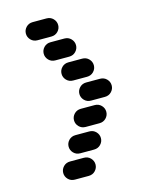

<svg xmlns="http://www.w3.org/2000/svg" viewBox="-126 -936 751 998"><g transform="rotate(-15 250.0 -437.0)"><path d="M150.4 -13.7H224.6Q246.1 -13.7 260.3 -28.3Q274.4 -43 274.4 -62.5Q274.4 -82 260.3 -96.7Q246.1 -111.3 224.6 -111.3H150.4Q128.9 -111.3 114.7 -96.7Q100.6 -82 100.6 -62.5Q100.6 -43 114.7 -28.3Q128.9 -13.7 150.4 -13.7ZM212.9 -138.7H287.1Q308.6 -138.7 322.8 -153.3Q336.9 -168 336.9 -187.5Q336.9 -207 322.8 -221.7Q308.6 -236.3 287.1 -236.3H212.9Q191.4 -236.3 177.2 -221.7Q163.1 -207 163.1 -187.5Q163.1 -168 177.2 -153.3Q191.4 -138.7 212.9 -138.7ZM275.4 -263.7H349.6Q371.1 -263.7 385.3 -278.3Q399.4 -293 399.4 -312.5Q399.4 -332 385.3 -346.7Q371.1 -361.3 349.6 -361.3H275.4Q253.9 -361.3 239.7 -346.7Q225.6 -332 225.6 -312.5Q225.6 -293 239.7 -278.3Q253.9 -263.7 275.4 -263.7ZM337.9 -388.7H412.1Q433.6 -388.7 447.8 -403.3Q461.9 -418 461.9 -437.5Q461.9 -457 447.8 -471.7Q433.6 -486.3 412.1 -486.3H337.9Q316.4 -486.3 302.2 -471.7Q288.1 -457 288.1 -437.5Q288.1 -418 302.2 -403.3Q316.4 -388.7 337.9 -388.7ZM275.4 -513.7H349.6Q371.1 -513.7 385.3 -528.3Q399.4 -543 399.4 -562.5Q399.4 -582 385.3 -596.7Q371.1 -611.3 349.6 -611.3H275.4Q253.9 -611.3 239.7 -596.7Q225.6 -582 225.6 -562.5Q225.6 -543 239.7 -528.3Q253.9 -513.7 275.4 -513.7ZM212.9 -638.7H287.1Q308.6 -638.7 322.8 -653.3Q336.9 -668 336.9 -687.5Q336.9 -707 322.8 -721.7Q308.6 -736.3 287.1 -736.3H212.9Q191.4 -736.3 177.2 -721.7Q163.1 -707 163.1 -687.5Q163.1 -668 177.2 -653.3Q191.4 -638.7 212.9 -638.7ZM150.4 -763.7H224.6Q246.1 -763.7 260.3 -778.3Q274.4 -793 274.4 -812.5Q274.4 -832 260.3 -846.7Q246.1 -861.3 224.6 -861.3H150.4Q128.9 -861.3 114.7 -846.7Q100.6 -832 100.6 -812.5Q100.6 -793 114.7 -778.3Q128.9 -763.7 150.4 -763.7Z"/></g></svg>

Font: Workbench
Style: Regular
Weight: 400
Designer: Jens Kutilek
Foundry: Jens Kutilek
Version: Version 2.001